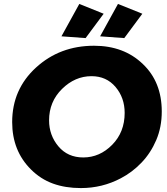

<svg xmlns="http://www.w3.org/2000/svg" viewBox="-20 -945 851 978"><path d="M392 13Q313 13 250 -9.8Q187 -32.5 137.5 -82Q42 -177 42 -323Q42 -490 163.5 -601Q285 -712 459 -712Q611 -712 707.5 -619Q804 -527.5 804 -377Q804 -297.5 776 -231.8Q748 -166 701 -116.8Q654 -67.5 595.5 -37Q501 13 392 13ZM404 -143Q488 -143 551.5 -207.5Q615 -272 615 -370Q615 -447 568.5 -502Q522 -557 446 -557Q362 -557 296 -492Q230 -427 230 -332Q230 -256 277.5 -199.5Q325 -143 404 -143ZM416 -751 293 -760 384 -925 508 -875ZM613 -751 490 -760 581 -925 705 -875Z"/></svg>

Font: Argentum Novus
Style: Bold Italic
Weight: 700
Designer: Julieta Ulanovsky (font) & Cristiano Sobral (main changes)
Foundry: Julieta Ulanovsky (font) & Cristiano Sobral (main changes)
Version: Version 3.00;November 27, 2020;FontCreator 13.0.0.2655 64-bi